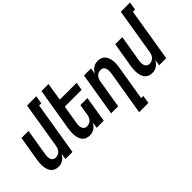

<svg xmlns="http://www.w3.org/2000/svg" viewBox="-65 -1346 2172 2172"><g transform="rotate(-45 1020.5 -260.0)"><path d="M158 8Q132 8 108 -1Q84 -10 68.5 -28Q53 -46 45 -70Q37 -94 34.5 -119Q32 -144 33.5 -170Q35 -196 39 -222L89 -520H202L150 -207Q148 -194 146.5 -180.5Q145 -167 146 -154Q147 -141 151 -129Q155 -117 162.5 -107.5Q170 -98 181.5 -93Q193 -88 206 -88Q224 -88 241.5 -94.5Q259 -101 272 -114.5Q285 -128 292 -145Q299 -162 302 -180L393 -735H541L525 -639H490L385 0H272L284 -75Q275 -57 262 -41.5Q249 -26 232 -14.5Q215 -3 196 2.5Q177 8 158 8Z M658 8Q632 8 608 -1Q584 -10 568.5 -28Q553 -46 545 -70Q537 -94 534.5 -119Q532 -144 533.5 -170Q535 -196 539 -222L624 -735H737L702 -520H971L955 -424H686L650 -207Q648 -194 646.5 -180.5Q645 -167 646 -154Q647 -141 651 -129Q655 -117 662.5 -107.5Q670 -98 681.5 -93Q693 -88 706 -88Q724 -88 741.5 -94.5Q759 -101 772 -114.5Q785 -128 792 -145Q799 -162 802 -180L823 -312H936L885 0H772L784 -75Q775 -57 762 -41.5Q749 -26 732 -14.5Q715 -3 696 2.5Q677 8 658 8Z M1236 215 1324 -313Q1326 -326 1327 -339.5Q1328 -353 1327 -366Q1326 -379 1322 -391Q1318 -403 1311 -412.5Q1304 -422 1292 -427Q1280 -432 1267 -432Q1249 -432 1231.5 -425.5Q1214 -419 1201.5 -405.5Q1189 -392 1182 -375Q1175 -358 1172 -340L1116 0H1003L1089 -520H1202L1189 -445Q1198 -463 1211 -478.5Q1224 -494 1241 -505.5Q1258 -517 1277 -522.5Q1296 -528 1315 -528Q1341 -528 1365 -519Q1389 -510 1404.5 -492Q1420 -474 1428 -450Q1436 -426 1439 -401Q1442 -376 1440 -350Q1438 -324 1434 -298L1365 119H1400L1384 215Z M1658 8Q1632 8 1608 -1Q1584 -10 1568.5 -28Q1553 -46 1545 -70Q1537 -94 1534.5 -119Q1532 -144 1533.5 -170Q1535 -196 1539 -222L1589 -520H1702L1650 -207Q1648 -194 1646.5 -180.5Q1645 -167 1646 -154Q1647 -141 1651 -129Q1655 -117 1662.5 -107.5Q1670 -98 1681.5 -93Q1693 -88 1706 -88Q1724 -88 1741.5 -94.5Q1759 -101 1772 -114.5Q1785 -128 1792 -145Q1799 -162 1802 -180L1893 -735H2041L2025 -639H1990L1885 0H1772L1784 -75Q1775 -57 1762 -41.5Q1749 -26 1732 -14.5Q1715 -3 1696 2.5Q1677 8 1658 8Z"/></g></svg>

Font: Iosevka Term Curly
Style: Bold Italic
Weight: 700
Italic angle: -9°
Designer: Belleve Invis
Foundry: Belleve Invis
Version: Version 32.3.0